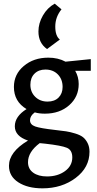

<svg xmlns="http://www.w3.org/2000/svg" viewBox="-20 -740 531 1049"><path d="M237 -472Q190 -505 190 -568Q190 -613 214.5 -655.5Q239 -698 279 -720L316 -689Q282 -647 282 -595Q282 -543 307 -524ZM476 -417V-353H391Q410 -320 410 -281Q410 -211 358 -165Q306 -119 225 -119Q194 -119 170 -126Q144 -107 144 -83Q144 -59 172.5 -49Q201 -39 281 -30Q318 -26 341 -22.5Q364 -19 391.5 -10.5Q419 -2 433.5 9.5Q448 21 458.5 41.5Q469 62 469 89Q469 175 393.5 232Q318 289 212 289Q131 289 80 256Q29 223 29 166Q29 90 133 28Q61 4 61 -50Q61 -104 125 -144Q56 -185 56 -265Q56 -334 110 -379.5Q164 -425 244 -425Q297 -425 338 -403ZM240 -185Q278 -185 300 -207Q322 -229 322 -265Q322 -307 296 -333.5Q270 -360 228 -360Q191 -360 168.5 -337.5Q146 -315 146 -277Q146 -237 172.5 -211Q199 -185 240 -185ZM375 120Q375 80 345.5 67.5Q316 55 227 45L197 42Q133 90 133 146Q133 183 161.5 203.5Q190 224 237 224Q295 224 335 195Q375 166 375 120Z"/></svg>

Font: EauTestText Semibold
Style: Regular
Weight: 600
Designer: Christian Thalmann (Catharsis Fonts)
Version: Version 0.001;PS 000.001;hotconv 1.0.88;makeotf.lib2.5.64775